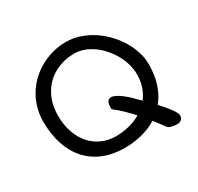

<svg xmlns="http://www.w3.org/2000/svg" viewBox="-153 -864 1130 1094"><g transform="rotate(-30 412.0 -317.0)"><path d="M63 -349.6Q63 -397.9 75.9 -441.4Q88.9 -484.9 111.8 -521.5Q134.8 -558.1 166.3 -587.2Q197.8 -616.2 235.4 -636.5Q272.9 -656.7 314.9 -667.7Q356.9 -678.7 400.4 -678.7Q446.8 -678.7 490.5 -664.1Q534.2 -649.4 572.8 -624.3Q611.3 -599.1 643.6 -565.4Q675.8 -531.7 698.7 -493.7Q721.7 -455.6 734.6 -414.6Q747.6 -373.5 747.6 -334.5Q747.6 -259.3 728.3 -203.1Q709 -147 675.8 -106Q691.9 -88.9 706.3 -71.8Q720.7 -54.7 731.9 -39.6Q743.2 -24.4 749.8 -11.7Q756.3 1 756.3 9.8Q756.3 24.9 746.1 34.9Q735.8 44.9 716.3 44.9Q710 44.9 700.7 43.9Q691.4 43 682.4 40.5Q673.3 38.1 665.3 33.9Q657.2 29.8 653.8 22.9Q651.4 19.5 638.4 1.5Q625.5 -16.6 604.5 -43Q557.6 -13.7 503.2 -0.5Q448.7 12.7 392.1 12.7Q314.9 12.7 253.9 -12.2Q192.9 -37.1 150.4 -84Q107.9 -130.9 85.4 -198Q63 -265.1 63 -349.6ZM152.8 -335.9Q152.8 -274.9 170.2 -225.6Q187.5 -176.3 218 -141.8Q248.5 -107.4 290.3 -88.9Q332 -70.3 381.3 -70.3Q425.8 -70.3 467.8 -80.6Q509.8 -90.8 545.9 -111.8Q520.5 -140.6 492.4 -167.7Q464.4 -194.8 435.5 -216.8V-231.4Q435.5 -252.4 442.9 -264.9Q450.2 -277.3 467.3 -277.3Q479.5 -277.3 494.6 -269.5Q509.8 -261.7 524.7 -251.2Q539.6 -240.7 552.5 -229.2Q565.4 -217.8 572.8 -210.4Q579.6 -203.1 590.1 -192.9Q600.6 -182.6 613.3 -170.4Q635.3 -198.7 647.9 -235.1Q660.6 -271.5 660.6 -316.9Q660.6 -350.1 651.1 -384Q641.6 -418 624.3 -449Q606.9 -480 583.5 -507.1Q560.1 -534.2 532 -554.4Q503.9 -574.7 472.7 -586.2Q441.4 -597.7 408.7 -597.7Q356.9 -597.7 310.5 -580.3Q264.2 -563 229 -529.8Q193.8 -496.6 173.3 -447.8Q152.8 -398.9 152.8 -335.9Z"/></g></svg>

Font: Short Stack
Style: Regular
Weight: 400
Designer: James Grieshaber
Foundry: James Grieshaber
Version: Version 1.002